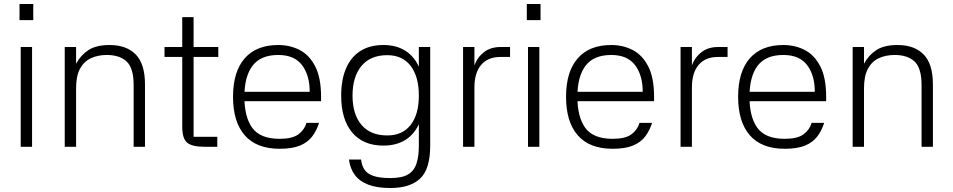

<svg xmlns="http://www.w3.org/2000/svg" viewBox="-20 -737 4785 964"><path d="M141 -501V0H84V-501ZM78 -717H147V-636H78Z M362 0H305V-501H362V-417Q385 -460 424 -485.5Q463 -511 530 -511Q615 -511 661.5 -463.5Q708 -416 708 -313V0H651V-310Q651 -395 616 -428Q581 -461 516 -461Q472 -461 437 -445Q402 -429 382 -392.5Q362 -356 362 -294Z M1076 -451H952V-50H1071V0H1007Q946 0 920.5 -20Q895 -40 895 -101V-451H806V-501H895V-651H952V-501H1076Z M1170 -276H1535Q1535 -359 1496.5 -410Q1458 -461 1377 -461Q1289 -461 1248 -407Q1207 -353 1207 -251Q1207 -149 1247 -94.5Q1287 -40 1384 -40Q1447 -40 1477.5 -62Q1508 -84 1519 -120H1582Q1570 -82 1548 -52.5Q1526 -23 1487 -6.5Q1448 10 1384 10Q1268 10 1209 -57.5Q1150 -125 1150 -251Q1150 -377 1208.5 -444Q1267 -511 1377 -511Q1436 -511 1484.5 -486Q1533 -461 1562.5 -404Q1592 -347 1592 -251V-229H1169Z M1905 -6Q1803 -6 1748 -72Q1693 -138 1693 -257Q1693 -337 1717.5 -394Q1742 -451 1789.5 -481Q1837 -511 1905 -511Q1971 -511 2017 -481Q2063 -451 2086.5 -394Q2110 -337 2110 -257Q2110 -178 2086.5 -121.5Q2063 -65 2017 -35.5Q1971 -6 1905 -6ZM1924 -57Q2001 -57 2042 -110Q2083 -163 2083 -257Q2083 -352 2042 -406Q2001 -460 1924 -460Q1840 -460 1795 -406Q1750 -352 1750 -257Q1750 -163 1795 -110Q1840 -57 1924 -57ZM2083 -501H2140V0H2083V-369V-375ZM2140 -6Q2140 112 2089.5 159.5Q2039 207 1940 207Q1874 207 1830 190.5Q1786 174 1762 142Q1738 110 1732 64H1793Q1796 93 1809.5 114Q1823 135 1854 146Q1885 157 1940 157Q1998 157 2028.5 139Q2059 121 2071 84.5Q2083 48 2083 -6Z M2362 0H2305V-501H2362V-409Q2377 -450 2410.5 -475.5Q2444 -501 2493 -501H2541V-451H2492Q2430 -451 2396 -411.5Q2362 -372 2362 -298Z M2688 -501V0H2631V-501ZM2625 -717H2694V-636H2625Z M2842 -276H3207Q3207 -359 3168.5 -410Q3130 -461 3049 -461Q2961 -461 2920 -407Q2879 -353 2879 -251Q2879 -149 2919 -94.5Q2959 -40 3056 -40Q3119 -40 3149.5 -62Q3180 -84 3191 -120H3254Q3242 -82 3220 -52.5Q3198 -23 3159 -6.5Q3120 10 3056 10Q2940 10 2881 -57.5Q2822 -125 2822 -251Q2822 -377 2880.5 -444Q2939 -511 3049 -511Q3108 -511 3156.5 -486Q3205 -461 3234.5 -404Q3264 -347 3264 -251V-229H2841Z M3454 0H3397V-501H3454V-409Q3469 -450 3502.5 -475.5Q3536 -501 3585 -501H3633V-451H3584Q3522 -451 3488 -411.5Q3454 -372 3454 -298Z M3706 -276H4071Q4071 -359 4032.5 -410Q3994 -461 3913 -461Q3825 -461 3784 -407Q3743 -353 3743 -251Q3743 -149 3783 -94.5Q3823 -40 3920 -40Q3983 -40 4013.5 -62Q4044 -84 4055 -120H4118Q4106 -82 4084 -52.5Q4062 -23 4023 -6.5Q3984 10 3920 10Q3804 10 3745 -57.5Q3686 -125 3686 -251Q3686 -377 3744.5 -444Q3803 -511 3913 -511Q3972 -511 4020.5 -486Q4069 -461 4098.5 -404Q4128 -347 4128 -251V-229H3705Z M4318 0H4261V-501H4318V-417Q4341 -460 4380 -485.5Q4419 -511 4486 -511Q4571 -511 4617.5 -463.5Q4664 -416 4664 -313V0H4607V-310Q4607 -395 4572 -428Q4537 -461 4472 -461Q4428 -461 4393 -445Q4358 -429 4338 -392.5Q4318 -356 4318 -294Z"/></svg>

Font: Asta Sans Light
Style: Regular
Weight: 300
Designer: 42dot
Version: Version 1.000